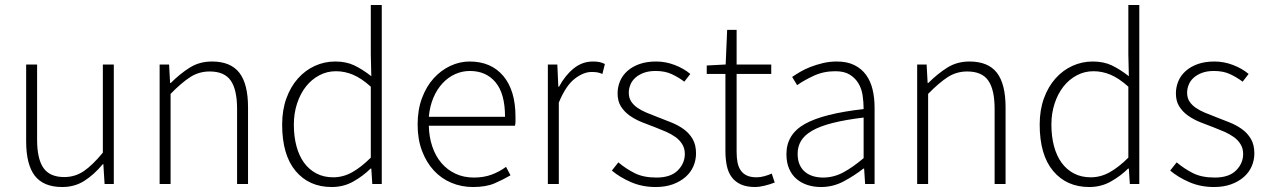

<svg xmlns="http://www.w3.org/2000/svg" viewBox="-20 -739 5092 771"><path d="M230 12Q155 12 120 -33Q85 -78 85 -172V-480H129V-178Q129 -101 154.5 -64.5Q180 -28 238 -28Q281 -28 316 -51.5Q351 -75 393 -126V-480H437V0H400L395 -80H393Q358 -38 319 -13Q280 12 230 12Z M621 0V-480H659L663 -406H666Q703 -443 742 -467.5Q781 -492 831 -492Q906 -492 941 -447Q976 -402 976 -308V0H932V-302Q932 -379 906.5 -415.5Q881 -452 822 -452Q779 -452 744 -429.5Q709 -407 665 -362V0Z M1312 12Q1221 12 1167 -52.5Q1113 -117 1113 -239Q1113 -297 1130 -344Q1147 -391 1176.5 -424Q1206 -457 1244.5 -474.5Q1283 -492 1326 -492Q1370 -492 1402.5 -476.5Q1435 -461 1471 -433L1469 -521V-719H1513V0H1475L1471 -62H1468Q1439 -33 1399.5 -10.5Q1360 12 1312 12ZM1318 -27Q1358 -27 1394.5 -47.5Q1431 -68 1469 -106V-391Q1431 -425 1397.5 -439Q1364 -453 1329 -453Q1293 -453 1262 -436.5Q1231 -420 1208.5 -391.5Q1186 -363 1173 -323.5Q1160 -284 1160 -239Q1160 -191 1170.5 -152Q1181 -113 1201 -85.5Q1221 -58 1250.5 -42.5Q1280 -27 1318 -27Z M1879 12Q1833 12 1792.5 -5Q1752 -22 1722 -54.5Q1692 -87 1674.5 -133.5Q1657 -180 1657 -239Q1657 -298 1674.5 -345Q1692 -392 1721.5 -424.5Q1751 -457 1788.5 -474.5Q1826 -492 1866 -492Q1952 -492 2001 -434Q2050 -376 2050 -270Q2050 -261 2050 -252Q2050 -243 2048 -234H1702Q1703 -189 1716 -150.5Q1729 -112 1752.5 -84.5Q1776 -57 1809 -41.5Q1842 -26 1883 -26Q1922 -26 1953.5 -37.5Q1985 -49 2012 -69L2030 -35Q2001 -18 1966.5 -3Q1932 12 1879 12ZM1702 -270H2008Q2008 -363 1970 -408.5Q1932 -454 1867 -454Q1836 -454 1808 -441.5Q1780 -429 1757.5 -405Q1735 -381 1720.5 -347Q1706 -313 1702 -270Z M2180 0V-480H2218L2222 -391H2225Q2249 -436 2283.5 -464Q2318 -492 2361 -492Q2375 -492 2386 -490Q2397 -488 2409 -482L2399 -442Q2387 -447 2378 -448.5Q2369 -450 2355 -450Q2323 -450 2287.5 -422.5Q2252 -395 2224 -327V0Z M2613 12Q2559 12 2514 -7.5Q2469 -27 2437 -54L2463 -87Q2494 -61 2529 -43.5Q2564 -26 2616 -26Q2673 -26 2701.5 -54.5Q2730 -83 2730 -121Q2730 -143 2719.5 -160Q2709 -177 2692 -189Q2675 -201 2654.5 -210Q2634 -219 2613 -227Q2586 -237 2558.5 -248Q2531 -259 2509 -274.5Q2487 -290 2473.5 -311.5Q2460 -333 2460 -364Q2460 -390 2470 -413.5Q2480 -437 2500 -454.5Q2520 -472 2548.5 -482Q2577 -492 2615 -492Q2653 -492 2689.5 -478Q2726 -464 2752 -442L2728 -411Q2704 -429 2677 -441.5Q2650 -454 2613 -454Q2585 -454 2565 -446.5Q2545 -439 2531.5 -427Q2518 -415 2511.5 -399Q2505 -383 2505 -367Q2505 -346 2514.5 -331.5Q2524 -317 2540 -306Q2556 -295 2576.5 -286.5Q2597 -278 2618 -270Q2646 -259 2674 -248Q2702 -237 2724.5 -221Q2747 -205 2761 -181.5Q2775 -158 2775 -123Q2775 -96 2764.5 -71.5Q2754 -47 2733 -28.5Q2712 -10 2682 1Q2652 12 2613 12Z M3013 12Q2978 12 2955 1.5Q2932 -9 2918 -28Q2904 -47 2898.5 -74Q2893 -101 2893 -133V-442H2818V-476L2894 -480L2900 -619H2938V-480H3077V-442H2938V-129Q2938 -106 2941.5 -87.5Q2945 -69 2954 -55.5Q2963 -42 2978.5 -34.5Q2994 -27 3019 -27Q3033 -27 3049.5 -31.5Q3066 -36 3079 -42L3091 -6Q3070 2 3049 7Q3028 12 3013 12Z M3277 12Q3248 12 3223 4Q3198 -4 3179 -20Q3160 -36 3149 -61Q3138 -86 3138 -120Q3138 -200 3212.5 -241.5Q3287 -283 3448 -301Q3448 -328 3444 -355.5Q3440 -383 3427 -404.5Q3414 -426 3392 -439.5Q3370 -453 3334 -453Q3286 -453 3246 -434Q3206 -415 3181 -397L3161 -430Q3174 -439 3192.5 -450Q3211 -461 3234 -470Q3257 -479 3284 -485.5Q3311 -492 3340 -492Q3382 -492 3411 -477.5Q3440 -463 3458 -438Q3476 -413 3484 -379.5Q3492 -346 3492 -307V0H3454L3450 -62H3447Q3410 -33 3367.5 -10.5Q3325 12 3277 12ZM3285 -26Q3327 -26 3365 -46Q3403 -66 3448 -104V-267Q3374 -258 3323 -245Q3272 -232 3241 -214Q3210 -196 3196.5 -173Q3183 -150 3183 -122Q3183 -96 3191 -78Q3199 -60 3213 -48.5Q3227 -37 3245.5 -31.5Q3264 -26 3285 -26Z M3663 0V-480H3701L3705 -406H3708Q3745 -443 3784 -467.5Q3823 -492 3873 -492Q3948 -492 3983 -447Q4018 -402 4018 -308V0H3974V-302Q3974 -379 3948.5 -415.5Q3923 -452 3864 -452Q3821 -452 3786 -429.5Q3751 -407 3707 -362V0Z M4354 12Q4263 12 4209 -52.5Q4155 -117 4155 -239Q4155 -297 4172 -344Q4189 -391 4218.5 -424Q4248 -457 4286.5 -474.5Q4325 -492 4368 -492Q4412 -492 4444.5 -476.5Q4477 -461 4513 -433L4511 -521V-719H4555V0H4517L4513 -62H4510Q4481 -33 4441.5 -10.5Q4402 12 4354 12ZM4360 -27Q4400 -27 4436.5 -47.5Q4473 -68 4511 -106V-391Q4473 -425 4439.5 -439Q4406 -453 4371 -453Q4335 -453 4304 -436.5Q4273 -420 4250.5 -391.5Q4228 -363 4215 -323.5Q4202 -284 4202 -239Q4202 -191 4212.5 -152Q4223 -113 4243 -85.5Q4263 -58 4292.5 -42.5Q4322 -27 4360 -27Z M4855 12Q4801 12 4756 -7.5Q4711 -27 4679 -54L4705 -87Q4736 -61 4771 -43.5Q4806 -26 4858 -26Q4915 -26 4943.5 -54.5Q4972 -83 4972 -121Q4972 -143 4961.5 -160Q4951 -177 4934 -189Q4917 -201 4896.5 -210Q4876 -219 4855 -227Q4828 -237 4800.5 -248Q4773 -259 4751 -274.5Q4729 -290 4715.5 -311.5Q4702 -333 4702 -364Q4702 -390 4712 -413.5Q4722 -437 4742 -454.5Q4762 -472 4790.5 -482Q4819 -492 4857 -492Q4895 -492 4931.5 -478Q4968 -464 4994 -442L4970 -411Q4946 -429 4919 -441.5Q4892 -454 4855 -454Q4827 -454 4807 -446.5Q4787 -439 4773.5 -427Q4760 -415 4753.5 -399Q4747 -383 4747 -367Q4747 -346 4756.5 -331.5Q4766 -317 4782 -306Q4798 -295 4818.5 -286.5Q4839 -278 4860 -270Q4888 -259 4916 -248Q4944 -237 4966.5 -221Q4989 -205 5003 -181.5Q5017 -158 5017 -123Q5017 -96 5006.5 -71.5Q4996 -47 4975 -28.5Q4954 -10 4924 1Q4894 12 4855 12Z"/></svg>

Font: CV Source Sans Light
Style: Regular
Weight: 300
Designer: Paul D. Hunt
Foundry: Adobe Systems Incorporated
Version: Version 3.001